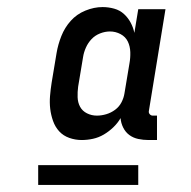

<svg xmlns="http://www.w3.org/2000/svg" viewBox="-20 -713 540 543"><path d="M211 -317Q193 -317 176 -323Q159 -329 147.5 -341.5Q136 -354 130 -371Q124 -388 122 -405.5Q120 -423 121.5 -441.5Q123 -460 126 -479L140 -563Q144 -587 153.5 -611Q163 -635 180 -654Q197 -673 221.5 -683Q246 -693 270 -693Q287 -693 303 -688.5Q319 -684 330.5 -673.5Q342 -663 349.5 -649Q357 -635 360 -620L371 -687H448L401 -399Q400 -394 403.5 -390Q407 -386 412 -386H424V-317H400Q385 -317 371 -320Q357 -323 346 -331Q335 -339 328.5 -352Q322 -365 321 -379Q313 -365 300.5 -353Q288 -341 273.5 -332.5Q259 -324 243 -320.5Q227 -317 211 -317ZM254 -386Q267 -386 280.5 -390Q294 -394 305.5 -402.5Q317 -411 323.5 -423.5Q330 -436 332 -449L346 -533Q349 -549 348.5 -565.5Q348 -582 341.5 -595.5Q335 -609 321 -616.5Q307 -624 291 -624Q277 -624 263 -618.5Q249 -613 239 -602.5Q229 -592 223 -578.5Q217 -565 215 -552L201 -468Q199 -453 199.5 -438Q200 -423 206.5 -411Q213 -399 226 -392.5Q239 -386 254 -386ZM88 -190V-246H371V-190Z"/></svg>

Font: Iosevka Curly
Style: Italic
Weight: 400
Italic angle: -9°
Monospace: yes
Designer: Belleve Invis
Foundry: Belleve Invis
Version: Version 22.1.2; ttfautohint (v1.8.4)